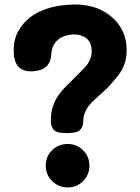

<svg xmlns="http://www.w3.org/2000/svg" viewBox="-20 -735 617 846"><path d="M346.7 -201.2Q346.7 -175.8 332.5 -162.1Q318.4 -148.4 275.4 -148.4Q250 -148.4 234.9 -152.8Q219.7 -157.2 213.4 -167.5Q207 -177.7 205.6 -185.5Q204.1 -193.4 204.1 -207Q204.1 -270.5 241.2 -320.3Q251 -334 264.6 -348.1Q278.3 -362.3 307.6 -391.1Q336.9 -419.9 350.6 -434.6Q390.6 -474.6 382.8 -525.4Q377.9 -557.6 351.6 -572.3Q325.2 -586.9 289.1 -582Q250 -576.2 229 -553.7Q208 -531.2 206.1 -497.1Q203.1 -425.8 126 -420.9Q45.9 -416 41 -498Q33.2 -583 96.2 -644Q159.2 -705.1 278.3 -713.9Q392.6 -723.6 465.3 -666Q538.1 -608.4 538.1 -513.7Q538.1 -481.4 528.3 -452.6Q518.6 -423.8 493.7 -393.6Q468.8 -363.3 454.6 -349.1Q440.4 -335 404.3 -302.7Q395.5 -294.9 391.6 -291Q346.7 -249 346.7 -201.2ZM181.6 -4.9Q181.6 -45.9 209.5 -73.2Q237.3 -100.6 278.3 -100.6Q318.4 -100.6 346.2 -72.8Q374 -44.9 374 -4.9Q374 35.2 346.2 63Q318.4 90.8 278.3 90.8Q238.3 90.8 210 63Q181.6 35.2 181.6 -4.9Z"/></svg>

Font: Gen Jyuu GothicX Heavy
Style: Bold
Weight: 900
Designer: [Source Han Sans]
Ryoko NISHIZUKA  (kana & ideographs); Paul D. Hunt (Latin, Greek & Cyrillic); Wenlong ZHANG  (bopomofo
Version: Version 1.002.20150607